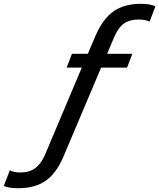

<svg xmlns="http://www.w3.org/2000/svg" viewBox="-206 -764 841 1014"><path d="M-186 218 -154 135Q-133 147 -99 147Q-51 147 -20.5 124.5Q10 102 31 55L226 -407H146L174 -480H258L298 -574Q337 -665 394 -704.5Q451 -744 540 -744Q561 -744 581.5 -740.5Q602 -737 615 -731L584 -650Q560 -661 526 -661Q479 -661 449 -640Q419 -619 397 -568L360 -480H493L465 -407H328L130 61Q92 151 35.5 190.5Q-21 230 -111 230Q-159 230 -186 218Z"/></svg>

Font: Prompt
Style: Italic
Weight: 400
Italic angle: -12°
Designer: Katatrad Team
Foundry: CadsonDemak
Version: Version 1.001